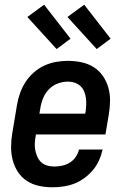

<svg xmlns="http://www.w3.org/2000/svg" viewBox="-20 -786 540 814"><path d="M202 8Q173 8 145 2Q117 -4 94 -19Q71 -34 56 -57Q41 -80 34 -107Q27 -134 27 -163Q27 -192 32 -221L52 -341Q56 -366 65 -391Q74 -416 88 -438Q102 -460 123 -478.5Q144 -497 168 -508Q192 -519 217.5 -523.5Q243 -528 268 -528Q297 -528 325.5 -522Q354 -516 377 -501.5Q400 -487 416 -464Q432 -441 439.5 -414Q447 -387 446.5 -357.5Q446 -328 441 -299L427 -216H132L131 -207Q128 -192 127.5 -176.5Q127 -161 130 -147Q133 -133 139 -120Q145 -107 155.5 -97.5Q166 -88 180.5 -84Q195 -80 210 -80Q226 -80 243 -83.5Q260 -87 275 -96Q290 -105 300.5 -120Q311 -135 315 -152H415Q410 -129 400 -106.5Q390 -84 374 -65Q358 -46 337.5 -31Q317 -16 295 -7.5Q273 1 249 4.5Q225 8 202 8ZM147 -304H341L343 -313Q345 -328 345.5 -343Q346 -358 344 -372Q342 -386 336.5 -399Q331 -412 320.5 -421.5Q310 -431 296.5 -435.5Q283 -440 268 -440Q247 -440 225 -432Q203 -424 187 -407Q171 -390 162.5 -369Q154 -348 151 -327ZM390 -578 266 -714 337 -766 449 -622ZM220 -578 96 -714 167 -766 279 -622Z"/></svg>

Font: Iosevka Term Curly SmBd Obl
Style: Regular
Weight: 600
Italic angle: -9°
Designer: Belleve Invis
Foundry: Belleve Invis
Version: Version 32.3.0